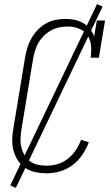

<svg xmlns="http://www.w3.org/2000/svg" viewBox="-20 -835 540 934"><path d="M207 8Q179 8 152.5 2.5Q126 -3 104 -17.5Q82 -32 67.5 -54Q53 -76 46 -101.5Q39 -127 39.5 -155Q40 -183 45 -210L102 -555Q106 -579 113 -602.5Q120 -626 132.5 -648Q145 -670 163 -689Q181 -708 203 -720.5Q225 -733 249.5 -738Q274 -743 298 -743Q321 -743 343 -738.5Q365 -734 384 -723Q403 -712 417 -695Q431 -678 438 -658L451 -735H491L461 -554H421Q425 -583 423 -611.5Q421 -640 406 -662.5Q391 -685 365 -695.5Q339 -706 311 -706Q290 -706 269.5 -702Q249 -698 230 -688Q211 -678 195 -662.5Q179 -647 168 -628.5Q157 -610 151 -590Q145 -570 141 -549L84 -204Q81 -183 80 -160.5Q79 -138 84 -118Q89 -98 99.5 -80Q110 -62 126.5 -50Q143 -38 164 -33.5Q185 -29 207 -29Q234 -29 261 -37Q288 -45 310.5 -63Q333 -81 349 -105Q365 -129 374 -155L412 -143Q400 -111 380.5 -82Q361 -53 333 -32Q305 -11 272.5 -1.5Q240 8 207 8ZM57 79 30 67 452 -815 479 -803Z"/></svg>

Font: Iosevka Slab Extralight
Style: Italic
Weight: 200
Italic angle: -9°
Monospace: yes
Designer: Belleve Invis
Foundry: Belleve Invis
Version: Version 11.1.1; ttfautohint (v1.8.3)